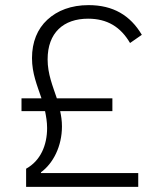

<svg xmlns="http://www.w3.org/2000/svg" viewBox="-20 -730 629 750"><path d="M82 0V-71C138 -102 164 -162 164 -230C164 -254 160 -276 156 -296H64V-346H142C125 -397 105 -443 105 -503C105 -566 126 -617 165 -653C204 -689 258 -710 326 -710C422 -710 489 -670 534 -594L488 -562C451 -625 399 -657 324 -657C228 -657 166 -602 166 -498C166 -441 186 -394 202 -346H419V-296H215C219 -277 222 -259 222 -236C222 -159 188 -92 140 -57V-54H520V0Z"/></svg>

Font: Plexus Sans Light
Style: Regular
Weight: 300
Version: Version 2.001;PS 002.001;hotconv 1.0.70;makeotf.lib2.5.58329